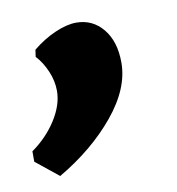

<svg xmlns="http://www.w3.org/2000/svg" viewBox="-75 -205 352 382"><g transform="rotate(-10 101.0 -14.5)"><path d="M102 -162Q135 -162 156 -136.5Q177 -111 177 -68Q177 -16 132.5 38Q88 92 18 133L-28 96V75Q3 53 22 23Q41 -7 41 -35Q41 -55 32.5 -75Q24 -95 11 -109L13 -123Q35 -141 59 -151.5Q83 -162 102 -162Z"/></g></svg>

Font: Alegreya ExtraBold
Style: Italic
Weight: 800
Italic angle: -7°
Designer: Juan Pablo del Peral
Foundry: Huerta Tipografica
Version: Version 2.007; ttfautohint (v1.6)